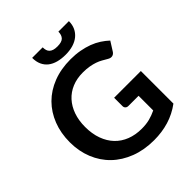

<svg xmlns="http://www.w3.org/2000/svg" viewBox="-247 -1061 1219 1219"><g transform="rotate(-45 363.0 -451.0)"><path d="M676.5 -70Q621.5 -29.5 559.2 -10.8Q497 8 426 8Q337.5 8 265.8 -19.5Q194 -47 143.2 -96Q92.5 -145 65 -213Q37.5 -281 37.5 -361.5Q37.5 -443 64 -511Q90.5 -579 139.2 -628Q188 -677 257.5 -704Q327 -731 413.5 -731Q457.5 -731 495.8 -724Q534 -717 566.8 -704.8Q599.5 -692.5 626.5 -675Q653.5 -657.5 676 -636.5L637.5 -575.5Q628.5 -561 614 -557.8Q599.5 -554.5 582.5 -565Q566 -574.5 549.5 -584Q533 -593.5 512.8 -600.5Q492.5 -607.5 467.2 -612Q442 -616.5 409 -616.5Q355.5 -616.5 312.2 -598.5Q269 -580.5 238.5 -547Q208 -513.5 191.5 -466.5Q175 -419.5 175 -361.5Q175 -299.5 192.8 -250.8Q210.5 -202 242.8 -168.2Q275 -134.5 320.5 -116.8Q366 -99 422 -99Q462 -99 493.5 -107.2Q525 -115.5 555 -130V-261.5H464Q451 -261.5 443.8 -268.8Q436.5 -276 436.5 -286.5V-362.5H676.5ZM412.5 -773Q375 -773 344.5 -781.2Q314 -789.5 292.5 -806.2Q271 -823 259.2 -848.8Q247.5 -874.5 247.5 -909.5H342Q342 -894.5 345.5 -883Q349 -871.5 357.2 -863.5Q365.5 -855.5 379 -851.2Q392.5 -847 412.5 -847Q452 -847 467.5 -863.2Q483 -879.5 483 -909.5H577.5Q577.5 -877.5 565.8 -852.2Q554 -827 532.5 -809.2Q511 -791.5 480.5 -782.2Q450 -773 412.5 -773Z"/></g></svg>

Font: Lato
Style: Bold
Weight: 700
Designer: Lukasz Dziedzic
Foundry: tyPoland Lukasz Dziedzic
Version: Version 2.007; 2014-02-27